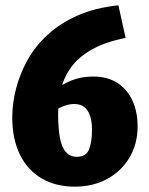

<svg xmlns="http://www.w3.org/2000/svg" viewBox="-20 -688 557 720"><path d="M329 -401Q384 -401 421 -376.5Q458 -352 477 -310Q496 -268 496 -214Q496 -148 465.5 -97Q435 -46 382 -17Q329 12 260 12Q190 12 137 -18.5Q84 -49 55 -107.5Q26 -166 26 -248Q26 -300 40 -355Q54 -410 83 -462.5Q112 -515 159 -558Q206 -601 271.5 -630Q337 -659 424 -668L451 -546Q372 -530 322 -501Q272 -472 245 -433.5Q218 -395 208 -350.5Q198 -306 198 -259Q198 -208 204.5 -172Q211 -136 227 -118Q243 -100 268 -100Q303 -100 314 -128Q325 -156 325 -201Q325 -233 317.5 -254.5Q310 -276 295.5 -287Q281 -298 258 -298Q234 -298 207.5 -285.5Q181 -273 161 -247L131 -292Q154 -323 183 -347.5Q212 -372 248.5 -386.5Q285 -401 329 -401Z"/></svg>

Font: Ysabeau Office Black
Style: Regular
Weight: 900
Designer: Christian Thalmann (Catharsis Fonts)
Version: Version 2.001;gftools[0.9.30]; featfreeze: tnum,lnum,ss02